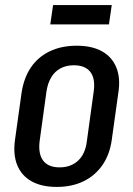

<svg xmlns="http://www.w3.org/2000/svg" viewBox="-20 -728 525 756"><path d="M203 8Q144 8 104.5 -14Q65 -36 48 -77.5Q31 -119 39 -177L65 -363Q74 -422 102 -463Q130 -504 176 -526Q222 -548 282 -548Q342 -548 381.5 -526Q421 -504 438 -462.5Q455 -421 446 -363L420 -177Q412 -119 383 -77.5Q354 -36 308.5 -14Q263 8 203 8ZM215 -69Q259 -69 287.5 -95.5Q316 -122 322 -172L349 -368Q356 -419 335.5 -445Q315 -471 271 -471Q241 -471 218.5 -459Q196 -447 182 -424Q168 -401 163 -368L136 -172Q130 -122 150 -95.5Q170 -69 215 -69ZM420 -708 409 -632H178L189 -708Z"/></svg>

Font: Pathway Extreme Condensed Medium
Style: Italic
Weight: 500
Width: 3
Italic angle: -8°
Version: Version 1.001;gftools[0.9.26]